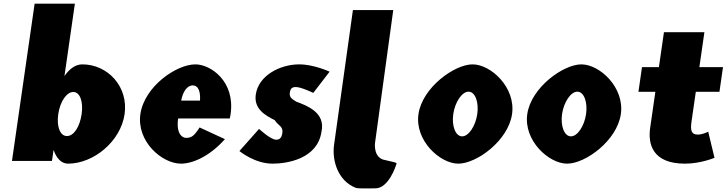

<svg xmlns="http://www.w3.org/2000/svg" viewBox="-20 -880 3974 1050"><path d="M661.4 -256C683 -406 569.4 -528 430.3 -528C393.9 -528 360.5 -505 332.5 -464L389.5 -860H169.4L45.5 0H264.2L272.6 -58H274C288 -16 315.1 15 352 15C491.1 15 639.8 -106 661.4 -256ZM426.4 -256C416.3 -186 383.8 -136 345.9 -136C309.5 -136 288.5 -186 298.6 -256C308.8 -327 345.8 -377 380.6 -377C415.9 -377 436.7 -327 426.4 -256Z M1236.4 -232C1238.5 -238 1240.1 -249 1241.1 -256C1267 -436 1131.5 -528 1048.6 -528C943.4 -528 769.3 -406 747.7 -256C726.2 -107 865.2 15 970.3 15C1030.4 15 1123.6 -22 1210.1 -119L1071.6 -183C1042.3 -137 1027.5 -126 997.5 -126C973.8 -126 942.8 -153 954.2 -232ZM971 -330C979.3 -377 1002.5 -413 1034.6 -413C1062 -413 1077.4 -384 1073.8 -330Z M1616.3 -528C1512.3 -528 1394 -468 1378.8 -363C1367.7 -286 1427.6 -250 1482.4 -223C1500.5 -193 1529.6 -190 1524.2 -153C1519.3 -119 1503.1 -116 1489.9 -116C1459.9 -116 1396.8 -175 1396.8 -175L1289.3 -54C1289.3 -54 1371.9 15 1470.5 15C1546 15 1716.3 -9 1738.1 -160C1761.6 -265 1657.1 -303 1600.1 -324C1578.9 -338 1561.1 -346 1565 -373C1568.4 -397 1577.9 -404 1598.4 -404C1626.9 -404 1693.3 -372 1693.3 -372L1782.5 -488C1782.5 -488 1697 -528 1616.3 -528Z M1910 -825 1807.2 -90C1794.3 -4.6 1826.9 108.4 1924.9 147C1938.4 152.3 1993.3 150 2033.3 150C2105.6 149.7 2144.9 26 2144.9 26C2151.2 7 2158.6 13 2089.1 -4C2018.8 -13.7 2031 -99 2031 -99L2130.6 -825Z M2458.8 -256.3C2468.2 -321.5 2506.3 -378.7 2542.4 -378.7C2578.5 -378.7 2599.5 -321.5 2590.1 -256.3C2580.7 -191 2543.3 -134.3 2507.2 -134.3C2471.1 -134.3 2449.4 -191 2458.8 -256.3ZM2268.5 -256C2247.6 -111 2386.9 15 2486.1 15C2587.2 15 2759.4 -111 2780.3 -256C2801.2 -401 2665.4 -528 2564.3 -528C2465.1 -528 2289.3 -401 2268.5 -256Z M3053.8 -256.3C3063.2 -321.5 3101.3 -378.7 3137.4 -378.7C3173.5 -378.7 3194.5 -321.5 3185.1 -256.3C3175.7 -191 3138.3 -134.3 3102.2 -134.3C3066.1 -134.3 3044.4 -191 3053.8 -256.3ZM2863.5 -256C2842.6 -111 2981.9 15 3081.1 15C3182.2 15 3354.4 -111 3375.3 -256C3396.2 -401 3260.4 -528 3159.3 -528C3060.1 -528 2884.3 -401 2863.5 -256Z M3583.4 -513H3490.9L3471.5 -378H3564L3535.6 -181C3522.5 -90 3549.9 15 3726.1 15C3811.6 15 3887.4 -17 3887.4 -17L3853 -160C3853 -160 3824.5 -144 3795.7 -144C3760.7 -144 3754.8 -167 3761.7 -215L3785.2 -378H3914.5L3933.9 -513H3804.7L3832.2 -704H3611Z"/></svg>

Font: Blink
Style: WideObl
Weight: 400
Designer: Mew Too
Foundry: Cannot Into Space Fonts
Version: Version 001.000